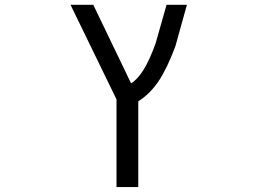

<svg xmlns="http://www.w3.org/2000/svg" viewBox="-20 -544 1040 783"><path d="M514.6 -204.1Q539.1 -218.8 563.5 -256.3Q587.9 -293.9 614.3 -366.2L659.2 -524.4H742.2L695.3 -355.5Q661.1 -263.7 626 -211.9Q590.8 -160.2 543.9 -130.9V218.8H455.1V-138.7L267.6 -524.4H360.4Z"/></svg>

Font: GenEi Gothic M Regular
Style: Regular
Weight: 400
Designer: o_tamon (Modified); [Source Han Sans]
Ryoko NISHIZUKA  (kana & ideographs); Paul D. Hunt (Latin, Greek & Cyrillic); Wenl
Version: Version 1.1a;Original Version 1.004